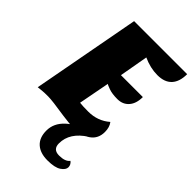

<svg xmlns="http://www.w3.org/2000/svg" viewBox="-271 -753 1103 1103"><g transform="rotate(45 281.0 -201.0)"><path d="M444 -154Q463 -130 463 -91Q463 -37 423 -8.5Q383 20 320 20Q284 20 229 12Q121 -5 88 -5Q55 -5 42 -3.5Q29 -2 8 0L131 -660H562Q562 -599 532.5 -567Q503 -535 445 -535Q387 -535 328 -562L297 -387H475Q475 -334 449 -304.5Q423 -275 379.5 -275Q336 -275 309 -285Q282 -295 279 -298L243 -109Q267 -106 312 -106Q389 -106 444 -154ZM440 166Q458 180 458 200.5Q458 221 431 239.5Q404 258 344.5 258Q285 258 252 228Q219 198 219 141Q219 81 268 36Q312 -5 378 -22L417 -6Q322 54 322 142Q322 191 372 191Q422 191 440 166Z"/></g></svg>

Font: Sansita One
Style: Regular
Weight: 400
Designer: Pablo Cosgaya
Foundry: Omnibus-Type
Version: Version 1.001